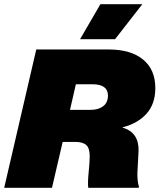

<svg xmlns="http://www.w3.org/2000/svg" viewBox="-28 -896 761 916"><path d="M451 -876H651L521 -709H354ZM-8 0 145 -660H490Q596 -660 654.5 -612Q713 -564 713 -476Q713 -400 671 -353.5Q629 -307 558 -289L557 -287Q636 -264 633 -175Q632 -150 630 -118Q628 -86 627.5 -71.5Q627 -57 628.5 -38.5Q630 -20 635 -5L634 0H393Q390 -25 395 -74Q400 -123 400 -151Q400 -189 383.5 -204Q367 -219 330 -219H271L220 0ZM306 -372H405Q442 -372 464.5 -389.5Q487 -407 487 -440Q487 -494 413 -494H334Z"/></svg>

Font: Elaine Sans Black
Style: Italic
Weight: 900
Italic angle: -13°
Designer: Wei Huang
Foundry: Wei Huang
Version: Version 2.001;December 24, 2019;FontCreator 12.0.0.2547 64-b